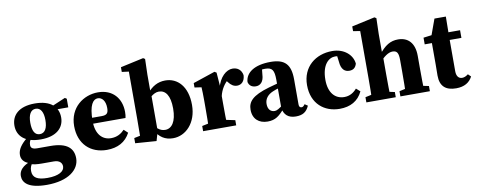

<svg xmlns="http://www.w3.org/2000/svg" viewBox="-75 -1096 4228 1693"><g transform="rotate(-10 2039.0 -249.5)"><path d="M229.6 227C421.9 227 523.4 142.5 523.4 40.6C523.4 -46.2 470.2 -105.5 317.7 -105.5H200.9C158.2 -105.5 142.9 -119.8 142.9 -143.2C142.9 -168.2 150.1 -184.4 165 -204.2L126.6 -222V-211C71.2 -165.3 39.7 -122.3 39.7 -73.4C39.7 -35.8 60.6 -4 111.6 12.1V18.7C137.5 30 174.9 33.9 218.6 33.9H323.7C377.9 33.9 397.2 62.2 397.2 91.3C397.2 134.6 346.2 167.6 245.6 167.6C154.6 167.6 112.2 142.3 112.2 82.8C112.2 51 120.3 34.7 141.5 4.4L127.2 -4.5C51.4 21.9 15.4 61.1 15.4 110.1C15.4 171.2 63.9 227 229.6 227ZM246.2 -177C388.3 -177 455.5 -246.6 455.5 -336.7C455.5 -431.6 388.9 -498.5 246.5 -498.5C104.1 -498.5 36.9 -429.7 36.9 -336.7C36.9 -244.7 103.5 -177 246.2 -177ZM245.4 -224.3C199.3 -224.3 179.1 -267 179.1 -337.9C179.1 -408.7 202.3 -451.3 246.8 -451.3C291 -451.3 314.7 -409.3 314.7 -339C314.7 -267.9 292.3 -224.3 245.4 -224.3ZM381.8 -413.6H532.7V-490.7L517 -500.7L389.3 -446.3H381.8V-413.6Z M803.8 15.2C900.6 15.2 972.5 -23.3 1013.6 -101.6L979 -134C948.8 -102.8 911.7 -80.3 857.8 -80.3C783 -80.3 722.7 -135.3 722.7 -257.3C722.7 -401.7 760.6 -447.1 802.2 -447.1C838.5 -447.1 869.9 -414.5 869.9 -348.9C869.9 -304.3 857.5 -286.3 809.5 -286.3H622V-233.5H1013.4C1017.4 -250.1 1018.9 -265.8 1018.9 -287.3C1018.9 -408.3 944.1 -498.5 812.3 -498.5C683.2 -498.5 554.7 -408.1 554.7 -241.4C554.7 -80 658.3 15.2 803.8 15.2Z M1058.6 0.7 1247.7 14.3 1272.8 -72.5V-411L1269.8 -424V-576.3L1273.8 -716.1L1257.7 -726.3L1051.4 -681.3V-639.1L1113.5 -631.2V-209.3C1113.5 -167.2 1113.2 -105.5 1112.2 -56.9L1058.6 -45.8V0.7ZM1397.3 15.2C1510 15.2 1610.9 -84.4 1610.9 -245.6C1610.9 -411.9 1524.1 -498.5 1415.2 -498.5C1349.3 -498.5 1293.9 -469.4 1246.1 -407.7H1203.3L1212.3 -322.8C1244.8 -356.8 1289.5 -411.8 1342.1 -411.8C1401.5 -411.8 1441.5 -361.3 1441.5 -243.1C1441.5 -124.9 1399 -69.4 1340.7 -69.4C1291.6 -69.4 1260.6 -102.6 1219.5 -157.8L1210.5 -87.2H1235.3C1275.2 -17.2 1324.7 15.2 1397.3 15.2Z M1667.1 0H1963.4V-46.5L1867.8 -66.5H1762.7L1667.1 -46.5V0ZM1720.4 0H1885.7C1883.7 -45 1882.7 -148 1882.7 -210V-365L1873.6 -487.8L1856.5 -498.5L1659.1 -432.1V-392.7L1720.4 -383.7C1722.4 -343.7 1723.4 -323.5 1723.4 -268.5V-210C1723.4 -148 1722.4 -45 1720.4 0ZM1882.2 -274.4C1895.1 -334.1 1931.1 -387 1967.1 -413.2L1926.8 -427.7L1955.9 -389.6C1979.7 -358 2003 -343.2 2033.2 -343.2C2073.2 -343.2 2102.1 -372.8 2104.2 -424.9C2095.8 -474.4 2060.8 -498.5 2017.4 -498.5C1962.5 -498.5 1898.9 -446.3 1874.8 -343.1H1846.8L1882.2 -274.4Z M2243 15.2C2315.5 15.2 2346.6 -15.7 2395.1 -67.1H2437.1L2426.7 -127.2C2354.8 -73.4 2338.8 -65.7 2319.7 -65.7C2286 -65.7 2259.6 -88.9 2259.6 -139C2259.6 -186 2289.1 -219.7 2334.4 -238.8C2363.6 -252.3 2417.6 -266.9 2464.8 -278.8V-320.6C2417.6 -309.4 2346.7 -290.7 2305.4 -278.6C2151.2 -233.9 2111.8 -183.9 2111.8 -112.7C2111.8 -30.4 2165.6 15.2 2243 15.2ZM2495.6 14.3C2556.3 14.3 2591.9 -6.6 2615.9 -61.2L2589.4 -78.9C2577.7 -62.3 2569.6 -56.9 2559.1 -56.9C2544.7 -56.9 2536.5 -66.4 2536.5 -86.1V-310.4C2536.5 -444.3 2485.8 -498.5 2357.5 -498.5C2213.5 -498.5 2133 -442.2 2127.7 -358.9C2135.5 -326 2159.4 -308.8 2195.1 -308.8C2233.6 -308.8 2266 -335.7 2268.5 -402.2L2275.7 -471.6L2206.8 -432.7C2250.3 -444.1 2276 -447.1 2300.5 -447.1C2364.3 -447.1 2381.5 -420.9 2381.5 -332.3V-81.9C2390.1 -21.3 2427.6 14.3 2495.6 14.3Z M2888.8 15.2C2983.5 15.2 3055.5 -23.6 3094 -105.2L3059.2 -135.9C3030.4 -102.5 2994.5 -80.3 2946.6 -80.3C2862.7 -80.3 2807.3 -143.5 2807.3 -258.7C2807.3 -393.9 2870 -447.1 2927.4 -447.1C2959 -447.1 2985.1 -440.1 3016.2 -425.7L2943.5 -467L2952.6 -395.6C2957.5 -325.1 2989.9 -300.8 3029.4 -300.8C3065.3 -300.8 3086 -317.1 3096.8 -352.9C3089.6 -432.7 3015.6 -498.5 2910 -498.5C2760.7 -498.5 2639.8 -403.8 2639.8 -240.3C2639.8 -72.2 2752.5 15.2 2888.8 15.2Z M3128.8 0H3392V-46.5L3297.8 -66.5H3221.5L3128.8 -46.5V0ZM3181.5 0H3346.8C3344.8 -45 3343.8 -148 3343.8 -210V-365.7L3340.8 -378.7V-576.3L3344.8 -716.1L3328.7 -726.3L3122.4 -681.3V-639.1L3184.5 -629.1V-210C3184.5 -148 3183.5 -45 3181.5 0ZM3433.5 0H3697.4V-46.5L3599.6 -66.5H3524L3433.5 -46.5V0ZM3483.7 0H3649.1C3647.1 -45 3646.1 -146 3646.1 -210V-326.5C3646.1 -441.9 3587.7 -498.5 3499.6 -498.5C3433 -498.5 3380.6 -470.1 3318.1 -386.9H3301.4L3311.7 -321.3C3352.8 -370.9 3396 -401.8 3433 -401.8C3473.5 -401.8 3486.7 -379.8 3486.7 -314.9V-210C3486.7 -146 3485.7 -45 3483.7 0Z M3931.4 15.2C4004.5 15.2 4051.3 -13.9 4077.7 -64.7L4053.3 -88.8C4033.8 -74.1 4017.4 -66.6 3999 -66.6C3969.3 -66.6 3948 -87.9 3948 -134.8V-443.7L3948.3 -463.7L3950.3 -623.7H3848.3L3785.1 -449.4L3842.4 -489.7L3724.2 -474.4V-414.8H3788.7V-224.4C3788.7 -185.4 3787.7 -158.6 3787.7 -123.8C3787.7 -25.2 3840.8 15.2 3931.4 15.2ZM3869.1 -414.8H4052.9V-483.4H3869.1V-414.8Z"/></g></svg>

Font: Source Serif Variable
Style: Regular
Weight: 389
Designer: Frank Grießhammer
Foundry: Adobe Systems Incorporated
Version: Version 3.001;hotconv 1.0.111;makeotfexe 2.5.65597